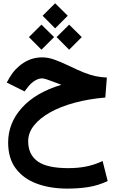

<svg xmlns="http://www.w3.org/2000/svg" viewBox="-20 -800 698 1151"><path d="M235.4 -705.6 310.5 -780.3 386.2 -705.6 310.5 -629.9ZM319.3 -577.6 394.5 -652.3 470.2 -577.6 394.5 -502ZM153.3 -577.6 228.5 -652.3 304.2 -577.6 228.5 -502ZM347.7 -291.5Q340.3 -294.4 333.7 -297.1Q327.1 -299.8 316.4 -303.7Q283.7 -316.4 262.9 -323.2Q242.2 -330.1 232.9 -330.1Q211.4 -330.1 189 -316.4Q166.5 -302.7 150.4 -281.7L127 -252L20.5 -305.2L38.1 -336.4Q70.3 -390.6 121.1 -423.3Q171.9 -456.1 233.4 -456.1Q268.6 -456.1 307.4 -442.1Q346.2 -428.2 389.6 -407.2Q445.8 -379.9 483.6 -365Q521.5 -350.1 552.7 -343.5Q584 -336.9 620.6 -335L611.3 -215.3Q512.7 -207 428.2 -184.3Q343.8 -161.6 281.2 -126.7Q218.8 -91.8 183.8 -47.9Q148.9 -3.9 148.9 46.4Q148.9 126.5 205.6 167.2Q262.2 208 389.6 208Q447.3 208 496.3 198.2Q545.4 188.5 595.2 165.5L625.5 285.2Q571.3 311 513.2 320.8Q455.1 330.6 382.8 330.6Q281.7 330.6 201.7 301.3Q121.6 272 75.2 210.9Q28.8 149.9 28.8 54.2Q28.8 -62 111.3 -153.8Q193.8 -245.6 347.7 -291.5Z"/></svg>

Font: Vazir FD-WOL-UI
Style: Bold-FD-WOL-UI
Weight: 700
Designer: Saber Rastikerdar
Foundry: Saber Rastikerdar
Version: Version 30.0.0